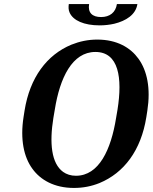

<svg xmlns="http://www.w3.org/2000/svg" viewBox="-20 -916 752 946"><path d="M96 -339C79 -230 97 -142 140 -84C179 -30 247 10 344 10C389 10 430 2 470 -14C591 -64 675 -175 701 -339L706 -371C723 -481 705 -568 662 -627C623 -681 557 -721 459 -721C414 -721 372 -712 332 -696C211 -646 127 -534 101 -371ZM319 -896C317 -881 317 -867 323 -854C340 -815 394 -791 471 -791C496 -791 521 -794 543 -799C600 -813 649 -843 657 -896H556C550 -855 521 -832 478 -832C435 -832 412 -853 419 -896ZM243 -335 250 -376C275 -533 336 -660 450 -660C565 -660 584 -533 559 -376L552 -335C527 -179 468 -50 354 -50C329 -50 308 -57 291 -69C233 -111 223 -211 243 -335Z"/></svg>

Font: Aerodynamic
Style: Obl
Weight: 500
Designer: Google
Version: Version 2.000980; 2014